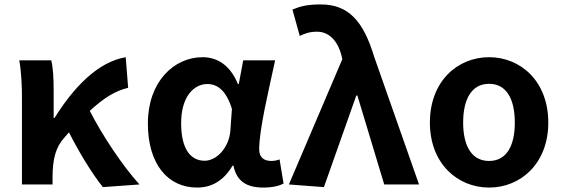

<svg xmlns="http://www.w3.org/2000/svg" viewBox="-20 -832 2537 866"><path d="M609 0C532 -85 441 -222 385 -332C448 -390 499 -422 558 -436L547 -574C419 -552 311 -436 226 -300H222V-423C222 -475 220 -525 211 -560H67C77 -503 79 -437 79 -393V0H217V-32C217 -113 231 -169 271 -212L291 -235C342 -135 397 -47 444 12Z M869 14C937 14 990 -19 1029 -85H1033C1047 -14 1093 14 1168 14C1210 14 1240 6 1259 -4L1241 -113C1228 -108 1215 -106 1204 -106C1172 -106 1149 -121 1149 -158C1149 -248 1192 -425 1221 -560H1077L1057 -453H1053C1018 -539 959 -574 894 -574C764 -574 647 -463 647 -275C647 -93 736 14 869 14ZM903 -107C838 -107 797 -162 797 -277C797 -398 856 -453 915 -453C962 -453 1001 -422 1026 -341L1019 -242C1013 -168 959 -107 903 -107Z M1441 12 1587 -401H1592L1713 0H1870L1668 -575C1619 -738 1551 -812 1427 -812C1364 -812 1333 -803 1299 -789L1332 -670C1356 -681 1376 -689 1410 -689C1461 -689 1502 -652 1520 -582L1524 -565L1283 0Z M2186 14C2328 14 2453 -94 2453 -279C2453 -466 2328 -574 2186 -574C2044 -574 1919 -466 1919 -279C1919 -94 2044 14 2186 14ZM2186 -106C2108 -106 2069 -173 2069 -279C2069 -386 2108 -454 2186 -454C2264 -454 2302 -386 2302 -279C2302 -173 2264 -106 2186 -106Z"/></svg>

Font: Noto Sans CJK JP Bold
Style: Regular
Weight: 700
Designer: Ryoko NISHIZUKA (kana & ideographs); Paul D. Hunt (Latin, Greek & Cyrillic); Wenlong ZHANG (bopomofo); Sandoll Communica
Foundry: Adobe Systems Incorporated
Version: Version 1.004;PS 1.004;hotconv 1.0.82;makeotf.lib2.5.63406